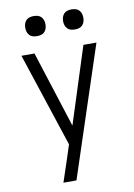

<svg xmlns="http://www.w3.org/2000/svg" viewBox="-101 -801 752 1074"><g transform="rotate(-10 275.0 -263.5)"><path d="M170 210Q180 179 190.5 148.5Q201 118 211 87L238 4L62 -530H136L275 -96L414 -530H488L244 210ZM383 -623Q371 -623 359.5 -626Q348 -629 340 -637.5Q332 -646 328.5 -657Q325 -668 325 -680Q325 -692 328.5 -703Q332 -714 340 -722.5Q348 -731 359.5 -734Q371 -737 383 -737Q394 -737 405.5 -734Q417 -731 425 -722.5Q433 -714 436.5 -703Q440 -692 440 -680Q440 -668 436.5 -657Q433 -646 425 -637.5Q417 -629 405.5 -626Q394 -623 383 -623ZM167 -623Q156 -623 144.5 -626Q133 -629 125 -637.5Q117 -646 113.5 -657Q110 -668 110 -680Q110 -692 113.5 -703Q117 -714 125 -722.5Q133 -731 144.5 -734Q156 -737 167 -737Q179 -737 190.5 -734Q202 -731 210 -722.5Q218 -714 221.5 -703Q225 -692 225 -680Q225 -668 221.5 -657Q218 -646 210 -637.5Q202 -629 190.5 -626Q179 -623 167 -623Z"/></g></svg>

Font: Lode Term
Style: Regular
Weight: 400
Monospace: yes
Designer: Belleve Invis
Foundry: Belleve Invis
Version: Version 29.2.0